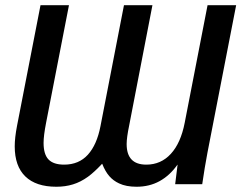

<svg xmlns="http://www.w3.org/2000/svg" viewBox="-20 -708 928 738"><path d="M504.9 9.8Q464.8 9.8 438 -2.9Q415.5 -13.2 399.9 -31.2Q384.3 -49.3 373 -78.1H372.1Q357.4 -62.5 344.2 -50.3Q331.1 -38.1 318.4 -28.8Q290 -8.3 260.5 0.7Q231 9.8 196.8 9.8Q118.2 9.8 77.4 -29.8Q36.6 -69.3 36.6 -145.5Q36.6 -178.2 45.4 -224.1L135.7 -688H245.1L157.2 -236.3Q147.5 -186.5 147.5 -158.7Q147.5 -114.7 166.5 -95Q185.5 -75.2 226.6 -75.2Q283.2 -75.2 317.9 -113.5Q352.5 -151.9 366.2 -223.1L456.5 -688H565.9L476.6 -226.1Q466.8 -179.2 466.8 -154.3Q466.8 -114.7 485.6 -95Q504.4 -75.2 542.5 -75.2Q598.6 -75.2 636.7 -116.7Q674.8 -158.2 689.9 -235.8L777.8 -688H887.7L777.3 -120.6Q772 -93.3 767.1 -63.2Q762.2 -33.2 757.3 0H653.3L662.6 -75.2L661.1 -73.7Q632.3 -33.2 593.3 -11.7Q554.2 9.8 504.9 9.8Z"/></svg>

Font: Arimo Medium
Style: Italic
Weight: 500
Italic angle: -12°
Designer: Steve Matteson
Foundry: Monotype Imaging Inc.
Version: Version 1.33